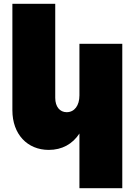

<svg xmlns="http://www.w3.org/2000/svg" viewBox="-20 -777 722 1008"><path d="M397 -547V-276C397 -223 371 -188 330 -188C294 -188 270 -217 270 -263V-757H45V-198C45 -72 124 10 236 10C306 10 361 -21 397 -76V211H622V-547Z"/></svg>

Font: Montserrat arm Black
Style: Regular
Weight: 900
Designer: Julieta Ulanovsky
Foundry: Julieta Ulanovsky
Version: Version 6.000;PS 006.000;hotconv 1.0.88;makeotf.lib2.5.64775